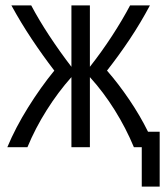

<svg xmlns="http://www.w3.org/2000/svg" viewBox="-20 -542 609 707"><path d="M502 145V0H473Q444 -70 402.5 -136.5Q361 -203 311 -258V0H243V-258Q194 -203 152 -136.5Q110 -70 81 0H7Q37 -72 83.5 -146.5Q130 -221 180 -282Q137 -338 97 -398Q57 -458 22 -522H95Q123 -469 161.5 -410.5Q200 -352 243 -296V-522H311V-296Q355 -352 393 -410.5Q431 -469 459 -522H532Q498 -458 458 -398Q418 -338 374 -282Q416 -234 456 -175Q496 -116 525 -57H568V145Z"/></svg>

Font: Ubuntu Sans Condensed
Style: Regular
Weight: 400
Width: 3
Designer: Dalton Maag Ltd
Foundry: Dalton Maag Ltd
Version: Version 1.006; ttfautohint (v1.8.4.7-5d5b)